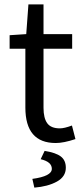

<svg xmlns="http://www.w3.org/2000/svg" viewBox="-20 -642 378 878"><path d="M24 -419V-481L100 -486L110 -622H179V-486H310V-419H179V-149Q179 -102 196 -78.5Q213 -55 254 -55Q274 -55 309 -68L325 -6Q271 12 235 12Q96 12 96 -150V-419ZM128 176Q217 164 217 130Q217 98 166 86L184 48Q235 56 258 73.5Q281 91 281 125Q281 166 240 188.5Q199 211 137 216Z"/></svg>

Font: RibengUni
Style: Regular
Weight: 400
Designer: (1) Dr. Andrew Glass (Program Manager at Microsoft Corporation)
(2) Bivuti Chakma (Suz Moriz)
(3) Paul D. Hunt (Adobe Co
Foundry: Bivuti Chakma and Jyoti Chakma
Version: Version 1.2020